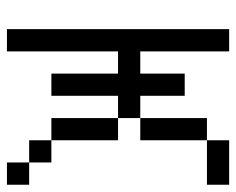

<svg xmlns="http://www.w3.org/2000/svg" viewBox="-82 -582 665 540"><g transform="rotate(90 250.0 -312.5)"><path d="M500 0V-62.5H437.5V0ZM500 -562.5V-625H375V-562.5H312.5V-375H250Q250 -375 250 -500H187.5Q187.5 -500 187.5 -375H125Q125 -375 125 -625H62.5Q62.5 -625 62.5 0H125V-312.5H187.5V-125H250V-312.5H312.5V-125H375V-62.5H437.5V-125H375V-312.5H312.5V-375H375V-562.5Z"/></g></svg>

Font: CalcUnifontExMono
Style: Regular
Weight: 500
Version: Version 15.0.06